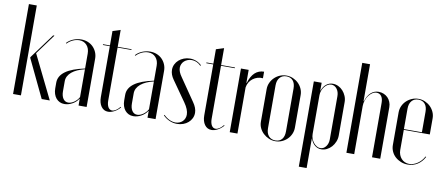

<svg xmlns="http://www.w3.org/2000/svg" viewBox="-74 -1000 3426 1470"><g transform="rotate(10 1639.5 -265.5)"><path d="M109.1 -699H48V0H109.1ZM282.6 -495H272.4L129.5 -300.6V-295L270.5 0H333.4L167.5 -338.2Z M358.4 -99.2Q358.4 -75.6 364.9 -55.6Q371.5 -35.6 383.2 -21.8Q395 -7.9 411.2 -0.2Q427.5 7.5 447.2 7.5Q478.1 7.5 508.2 -8.9Q538.2 -25.4 555.1 -52H557.1V-28.2V0H619.8V-375.5Q619.8 -402.4 609.8 -425.6Q599.8 -448.8 582.6 -465.9Q565.5 -483 542 -492.4Q518.5 -501.9 490.8 -501.9Q474.5 -501.9 458.2 -498.5Q441.9 -495.1 427.2 -488.9Q412.6 -482.6 400.1 -473.9Q387.6 -465.1 378.6 -454.8L383.6 -450.8Q391.2 -459.8 401.9 -467.5Q412.5 -475.2 425.2 -481.3Q437.9 -487.4 451.2 -490.4Q464.6 -493.5 476.8 -493.5Q512.5 -493.5 534.8 -468.8Q557.1 -444.1 557.1 -403.2V-287.8Q507.2 -277.2 469.9 -263.2Q432.6 -249.2 407.9 -231Q383.1 -212.8 370.8 -191Q358.4 -169.2 358.4 -143.6ZM474.8 -8.4Q449.6 -8.4 435.1 -29.8Q420.6 -51.2 420.6 -87.2V-165.8Q420.6 -186.1 430.1 -204.1Q439.6 -222.1 457.4 -237Q475.2 -251.9 500.6 -263.2Q526 -274.6 557.1 -281.8V-65.6Q543.6 -40.6 520.1 -24.5Q496.6 -8.4 474.8 -8.4Z M787.2 7.5Q810.5 7.5 835.8 -6.1Q861.1 -19.6 880.6 -42.6L876 -46Q861.6 -27.5 845.7 -17.3Q829.9 -7.1 815.8 -7.1Q806.1 -7.1 798.5 -12Q790.9 -16.9 785.6 -25.7Q780.3 -34.5 777.3 -47.3Q774.2 -60.1 774.2 -75.1V-489.2H881.8V-495H774.2V-626.2L713.9 -607.1V-494.9H660.1V-489H713.9V-93.6Q713.9 -48 733.8 -20.2Q753.8 7.5 787.2 7.5Z M894.4 -99.2Q894.4 -75.6 900.9 -55.6Q907.5 -35.6 919.2 -21.8Q931 -7.9 947.2 -0.2Q963.5 7.5 983.2 7.5Q1014.1 7.5 1044.2 -8.9Q1074.2 -25.4 1091.1 -52H1093.1V-28.2V0H1155.8V-375.5Q1155.8 -402.4 1145.8 -425.6Q1135.8 -448.8 1118.6 -465.9Q1101.5 -483 1078 -492.4Q1054.5 -501.9 1026.8 -501.9Q1010.5 -501.9 994.2 -498.5Q977.9 -495.1 963.2 -488.9Q948.6 -482.6 936.1 -473.9Q923.6 -465.1 914.6 -454.8L919.6 -450.8Q927.2 -459.8 937.9 -467.5Q948.5 -475.2 961.2 -481.3Q973.9 -487.4 987.2 -490.4Q1000.6 -493.5 1012.8 -493.5Q1048.5 -493.5 1070.8 -468.8Q1093.1 -444.1 1093.1 -403.2V-287.8Q1043.2 -277.2 1005.9 -263.2Q968.6 -249.2 943.9 -231Q919.1 -212.8 906.8 -191Q894.4 -169.2 894.4 -143.6ZM1010.8 -8.4Q985.6 -8.4 971.1 -29.8Q956.6 -51.2 956.6 -87.2V-165.8Q956.6 -186.1 966.1 -204.1Q975.6 -222.1 993.4 -237Q1011.2 -251.9 1036.6 -263.2Q1062 -274.6 1093.1 -281.8V-65.6Q1079.6 -40.6 1056.1 -24.5Q1032.6 -8.4 1010.8 -8.4Z M1426.8 -465.8Q1408.4 -483.6 1385.4 -493.1Q1362.5 -502.5 1335.8 -502.5Q1310.8 -502.5 1288.4 -493.8Q1266 -485.1 1249.5 -470.6Q1233 -456 1223.4 -436.4Q1213.9 -416.8 1213.9 -394.6Q1213.9 -376 1220.5 -357.4Q1227.1 -338.9 1240.4 -320.4L1350.2 -164.2Q1367.8 -139.1 1376.7 -116.9Q1385.6 -94.8 1385.6 -75.2Q1385.6 -59.5 1379.9 -45.6Q1374.2 -31.8 1364 -22Q1353.8 -12.2 1339.7 -6.6Q1325.6 -0.9 1309.9 -0.9Q1286.5 -0.9 1262.3 -12.1Q1238.1 -23.4 1217.8 -44.1L1213.8 -39.5Q1236.2 -17 1264.2 -4.8Q1292.1 7.5 1323.1 7.5Q1348.5 7.5 1370.8 -0.6Q1393.1 -8.6 1409.7 -23.1Q1426.2 -37.5 1435.8 -57.1Q1445.2 -76.8 1445.2 -99.5Q1445.2 -118.5 1437.6 -138.4Q1430 -158.4 1415.8 -178.4L1297.5 -350.8Q1283.8 -369.6 1276.9 -386.8Q1270 -404 1270 -420.1Q1270 -435.2 1276.2 -448.8Q1282.4 -462.4 1293.3 -472.2Q1304.2 -482 1319.2 -487.7Q1334.2 -493.4 1351.6 -493.4Q1371 -493.4 1388.9 -485.4Q1406.9 -477.5 1422.1 -461.8Z M1591.2 7.5Q1614.5 7.5 1639.8 -6.1Q1665.1 -19.6 1684.6 -42.6L1680 -46Q1665.6 -27.5 1649.7 -17.3Q1633.9 -7.1 1619.8 -7.1Q1610.1 -7.1 1602.5 -12Q1594.9 -16.9 1589.6 -25.7Q1584.3 -34.5 1581.3 -47.3Q1578.2 -60.1 1578.2 -75.1V-489.2H1685.8V-495H1578.2V-626.2L1517.9 -607.1V-494.9H1464.1V-489H1517.9V-93.6Q1517.9 -48 1537.8 -20.2Q1557.8 7.5 1591.2 7.5Z M1792.4 -495V-424.6V-394.6H1795.4Q1802.8 -420.8 1814.2 -440.9Q1825.6 -461.1 1840 -474.6Q1854.4 -488 1872.4 -494.9Q1890.5 -501.9 1911.1 -501.9V-450.8Q1889.2 -453 1869.5 -447Q1849.8 -441 1833.4 -428.7Q1817.1 -416.4 1806.4 -398.7Q1795.8 -381 1792.4 -358.9V0H1732.4V-495Z M2085.9 -502.5Q2112.4 -502.5 2136.6 -492.2Q2160.7 -481.8 2178.7 -464.4Q2196.6 -446.9 2207.2 -423.6Q2217.8 -400.3 2217.8 -374.1V-120.5Q2217.8 -94.7 2207.5 -71.3Q2197.2 -47.8 2179.5 -30.5Q2161.8 -13.1 2138 -2.8Q2114.2 7.5 2087.5 7.5Q2060.6 7.5 2036.5 -3Q2012.3 -13.6 1993.7 -31Q1975.1 -48.4 1964.2 -71.5Q1953.4 -94.6 1953.4 -120.5V-374.1Q1953.4 -399.9 1963.9 -423.2Q1974.3 -446.5 1992.5 -464.2Q2010.6 -481.9 2034.6 -492.2Q2058.7 -502.5 2085.9 -502.5ZM2086.4 -496.5Q2053.6 -496.5 2034.6 -474.4Q2015.6 -452.4 2015.6 -414.2V-80.4Q2015.6 -42.2 2034.6 -20.4Q2053.7 1.5 2086.8 1.5Q2119.4 1.5 2137.5 -19.9Q2155.5 -41.2 2155.5 -80.4V-414.2Q2155.5 -453.4 2137.3 -474.9Q2119.1 -496.5 2086.4 -496.5Z M2359.8 -464V-495H2299V168H2359.8V-33.6V-59.9H2361.8Q2373.6 -26.8 2395.6 -9.6Q2417.6 7.5 2444.8 7.5Q2467.4 7.5 2487.9 -2.8Q2508.5 -13.1 2524.2 -30.7Q2539.9 -48.2 2549.3 -71.4Q2558.8 -94.6 2558.8 -119.4V-379.8Q2558.8 -404.1 2549.5 -426.4Q2540.2 -448.6 2524.9 -465.6Q2509.6 -482.6 2489.2 -492.6Q2468.9 -502.5 2446.2 -502.5Q2418.4 -502.5 2395.9 -485Q2373.4 -467.5 2361.1 -433.4H2359.8ZM2359.8 -96.9V-398.2Q2359.8 -416.2 2365.9 -433.5Q2372.1 -450.8 2382.9 -464.2Q2393.6 -477.8 2407.1 -485.8Q2420.6 -493.9 2435.5 -493.9Q2461.6 -493.9 2479.1 -471.1Q2496.5 -448.4 2496.5 -414.6V-78.9Q2496.5 -45.8 2478.9 -23.1Q2461.4 -0.4 2435.9 -0.4Q2421.2 -0.4 2407.8 -8.4Q2394.2 -16.5 2383.5 -30Q2372.8 -43.5 2366.2 -60.8Q2359.8 -78.1 2359.8 -96.9Z M2702.1 -411.5 2700.1 -412.1V-442.1V-699H2639.4V0H2700.1V-373.8Q2700.1 -396.5 2707.4 -417.9Q2714.6 -439.4 2727.1 -456Q2739.5 -472.6 2755.2 -482.9Q2770.9 -493.1 2787.8 -493.1Q2811.5 -493.1 2825.1 -474.7Q2838.6 -456.2 2838.6 -422.6V0H2902.4V-400.9Q2902.4 -422.2 2894.6 -441.1Q2886.9 -460 2873.6 -473.6Q2860.2 -487.1 2841.9 -494.8Q2823.5 -502.5 2802.6 -502.5Q2767.4 -502.5 2742.2 -479.6Q2717 -456.6 2702.1 -411.5Z M2979.4 -373.8V-120.5Q2979.4 -93.8 2990 -70.3Q3000.6 -46.8 3019.4 -29.8Q3038.3 -12.8 3063.4 -2.6Q3088.6 7.5 3116.9 7.5Q3158.5 7.5 3192.1 -13.8Q3225.6 -35 3246.5 -74.4L3241.1 -77Q3232.2 -59.8 3219.7 -45.5Q3207.1 -31.2 3191.9 -20.9Q3176.8 -10.5 3160 -4.9Q3143.2 0.8 3127.2 0.8Q3108.8 0.8 3092.8 -6.4Q3076.8 -13.6 3065.8 -25.9Q3054.8 -38.1 3048.2 -55.3Q3041.6 -72.5 3041.6 -91.9V-414.2Q3041.6 -452.4 3060.6 -474.4Q3079.6 -496.5 3112.4 -496.5Q3145.1 -496.5 3163.3 -474.9Q3181.5 -453.4 3181.5 -414.2V-255H3037.5V-249H3243.8V-374.1Q3243.8 -400.3 3233.2 -423.6Q3222.6 -446.9 3204.6 -464.4Q3186.6 -481.8 3162.7 -492.2Q3138.8 -502.5 3111.9 -502.5Q3085.1 -502.5 3061.1 -492.2Q3037 -481.9 3018.6 -464.3Q3000.2 -446.6 2989.8 -423.4Q2979.4 -400.2 2979.4 -373.8Z"/></g></svg>

Font: Moniqa Black
Style: Regular
Weight: 900
Designer: Rajesh Rajput
Foundry: Rajesh Rajput
Version: Version 1.000